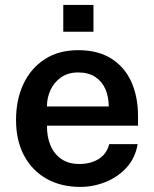

<svg xmlns="http://www.w3.org/2000/svg" viewBox="-20 -724 606 754"><path d="M164.5 -230.5Q164 -186.5 178.5 -152.5Q193 -118.5 221.5 -99.2Q250 -80 292 -80Q335 -80 366.8 -99.2Q398.5 -118.5 409 -158H520.5Q511.5 -104 477.5 -66.5Q443.5 -29 395.2 -9.5Q347 10 295 10Q220 10 163.2 -21.8Q106.5 -53.5 74.8 -112.5Q43 -171.5 43 -253Q43 -332.5 72 -394.2Q101 -456 155.8 -491.5Q210.5 -527 287.5 -527Q364 -527 416.2 -494.5Q468.5 -462 495.2 -403.8Q522 -345.5 522 -267.5V-230.5ZM164.5 -306H407Q407 -343.5 394 -373.8Q381 -404 354.2 -421.8Q327.5 -439.5 287 -439.5Q247 -439.5 219.5 -420Q192 -400.5 178 -369.8Q164 -339 164.5 -306ZM228.5 -599.5V-704.5H347V-599.5Z"/></svg>

Font: Public Sans SemiBold
Style: Regular
Weight: 600
Designer: The Public Sans Project Authors: Dan O. Williams and USWDS (Libre Franklin designed by Pablo Impallari and Rodrigo Fuenz
Version: Version 1.007